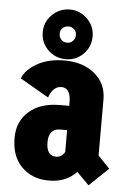

<svg xmlns="http://www.w3.org/2000/svg" viewBox="-53 -774 557 830"><g transform="rotate(5 225.0 -359.0)"><path d="M217.5 -518Q172 -518 140 -549.2Q108 -580.5 108 -626.5Q108 -670.5 140.2 -702Q172.5 -733.5 217.5 -733.5Q261 -733.5 292.8 -701.8Q324.5 -670 324.5 -626.5Q324.5 -580.5 293 -549.2Q261.5 -518 217.5 -518ZM217.5 -589.5Q232 -589.5 242 -600Q252 -610.5 252 -626.5Q252 -640.5 242 -650.2Q232 -660 217.5 -660Q202 -660 191.8 -650.5Q181.5 -641 181.5 -626.5Q181.5 -610 191.5 -599.8Q201.5 -589.5 217.5 -589.5ZM363 16.5 309.5 -37Q265 11 190 11Q118 11 72.2 -34.2Q26.5 -79.5 26.5 -160Q26.5 -232.5 76.2 -275.5Q126 -318.5 210 -318.5H250V-333.5Q250 -396.5 209.5 -396.5Q173 -396.5 155.5 -346.5L31 -418.5Q45.5 -457 94.8 -484.5Q144 -512 212.5 -512Q293.5 -512 344.2 -469.8Q395 -427.5 395 -358.5V-116L445.5 -62.5ZM212 -94.5Q237 -94.5 250 -118.5V-213H219Q194.5 -213 182.2 -197.5Q170 -182 170 -154Q170 -94.5 212 -94.5Z"/></g></svg>

Font: League Mono Condensed
Style: Bold
Weight: 700
Width: 1
Designer: Tyler Finck
Foundry: The League of Moveable Type / Tyler Finck
Version: Version 2.210